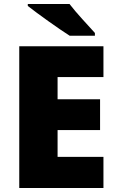

<svg xmlns="http://www.w3.org/2000/svg" viewBox="-20 -1040 589 967"><path d="M330 -1020H120V-1010C168 -972 277 -894 331 -860H458V-874C425 -911 364 -975 330 -1020ZM501 -93V-250H270V-385H484V-540H270V-652H501V-807H77V-93Z"/></svg>

Font: Noto Sans Telugu UI Black
Style: Regular
Weight: 900
Designer: Jelle Bosma - Monotype Design Team
Foundry: Monotype Imaging Inc.
Version: Version 2.005